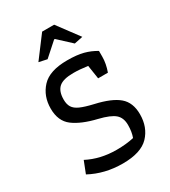

<svg xmlns="http://www.w3.org/2000/svg" viewBox="-202 -929 921 1038"><g transform="rotate(-30 259.0 -410.0)"><path d="M131 -695 231 -828H306L405 -695L352 -684L271 -759H266L182 -684ZM50 -41 79 -115Q160 -73 261 -73Q322 -73 369 -84Q381 -116 381 -159Q381 -204 354 -227.5Q327 -251 257 -268Q164 -290 113.5 -328Q63 -366 63 -444Q63 -522 111.5 -574Q160 -626 270 -626Q331 -626 370.5 -615.5Q410 -605 445 -584V-548Q445 -505 428 -458H367L354 -543Q305 -550 265 -550Q201 -550 174.5 -526.5Q148 -503 148 -451Q148 -422 159.5 -403.5Q171 -385 199 -372.5Q227 -360 279 -348Q377 -326 421.5 -288Q466 -250 466 -177Q466 -96 416.5 -44Q367 8 253 8Q141 8 50 -41Z"/></g></svg>

Font: Athiti Medium
Style: Regular
Weight: 500
Designer: CadsonDemak Team
Foundry: CadsonDemak
Version: Version 1.032